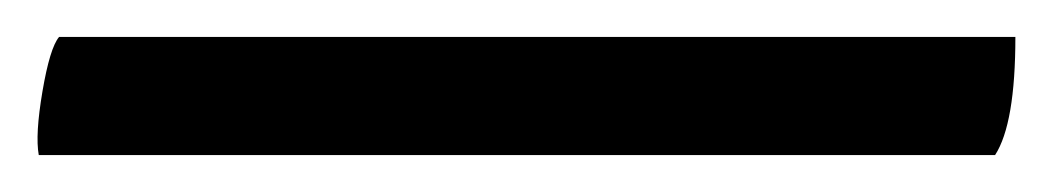

<svg xmlns="http://www.w3.org/2000/svg" viewBox="-20 -650 570 104"><path d="M519 -566H1Q-1 -577 3 -600.5Q7 -624 12 -630H530Q530 -583 519 -566Z"/></svg>

Font: Alike
Style: Regular
Weight: 400
Designer: Cyreal (www.cyreal.org)
Foundry: Cyreal (www.cyreal.org)
Version: Version 1.212